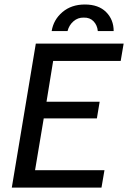

<svg xmlns="http://www.w3.org/2000/svg" viewBox="-20 -847 578 867"><path d="M33.3 0 141.7 -650H538.3L525 -571.7H220L190 -387.5H430L417.5 -312.5H177.5L138.3 -78.3H451.7L438.3 0ZM213.3 -706.7Q221.7 -758.3 262.1 -792.5Q302.5 -826.7 363.3 -826.7Q425 -826.7 459.2 -792.5Q493.3 -758.3 493.3 -706.7H421.7Q419.2 -733.3 402.5 -750.8Q385.8 -768.3 358.3 -767.5Q331.7 -768.3 311.7 -750.8Q291.7 -733.3 285 -706.7Z"/></svg>

Font: Familjen Grotesk GF
Style: Italic
Weight: 400
Designer: Anders Wikstroem, Jonas Baeckman, Matilda Gysing, Kristian Moeller
Foundry: Familjen STHML AB
Version: Version 2.000; Beta; Release 4; Build 6